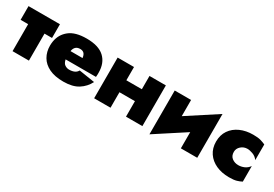

<svg xmlns="http://www.w3.org/2000/svg" viewBox="23 -1169 2684 1879"><g transform="rotate(30 1365.0 -230.0)"><path d="M5 -460H360V-305H275V0H90V-305H5Z M932 -137Q898 -70 835 -30Q772 10 668 10Q571 10 507 -21Q443 -52 411.5 -106.5Q380 -161 380 -230Q380 -243 381 -255Q382 -267 384 -279Q398 -364 464.5 -417Q531 -470 658 -470Q793 -470 859 -409Q925 -348 925 -239Q925 -233 925 -219.5Q925 -206 923 -190H580Q588 -150 610.5 -135Q633 -120 658 -120Q730 -120 754 -165ZM653 -350Q592 -350 581 -284H717Q713 -318 697.5 -334Q682 -350 653 -350Z M1012 -460H1197V-310H1372V-460H1557V0H1372V-175H1197V0H1012Z M1842 -460V-277L2177 -495V0H1992V-183L1657 35V-460Z M2458 -230Q2458 -184 2488.5 -161Q2519 -138 2560 -138Q2593 -138 2625 -151.5Q2657 -165 2680 -197V-21Q2656 -8 2625.5 1Q2595 10 2540 10Q2458 10 2394 -19Q2330 -48 2293.5 -102Q2257 -156 2257 -230Q2257 -305 2293.5 -358.5Q2330 -412 2394 -441Q2458 -470 2540 -470Q2595 -470 2625.5 -461Q2656 -452 2680 -441V-264Q2657 -296 2621.5 -309Q2586 -322 2560 -322Q2519 -322 2488.5 -295Q2458 -268 2458 -230Z"/></g></svg>

Font: Jost* Black
Style: Regular
Weight: 900
Version: Version 3.7